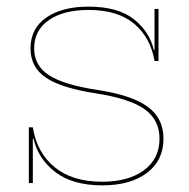

<svg xmlns="http://www.w3.org/2000/svg" viewBox="-20 -552 569 579"><path d="M473 -134Q473 -68 423 -30.5Q373 7 289 7Q199 7 147 -33Q95 -73 81 -134H79V0H67V-168H79Q91 -92 144.5 -48Q198 -4 288 -4Q367 -4 414 -38.5Q461 -73 461 -134Q461 -190 417 -222Q373 -254 272 -270Q166 -286 119 -317.5Q72 -349 72 -406Q72 -466 119.5 -499Q167 -532 247 -532Q335 -532 383 -494.5Q431 -457 444 -401H446V-525H458V-368H446Q434 -439 384.5 -480.5Q335 -522 247 -522Q172 -522 127.5 -491.5Q83 -461 83 -406Q83 -354 128 -325Q173 -296 273 -281Q378 -265 425.5 -230Q473 -195 473 -134Z"/></svg>

Font: Hepta Slab Thin
Style: Regular
Weight: 250
Designer: Michael LaGattuta
Foundry: Michael LaGattuta
Version: Version 1.100; ttfautohint (v1.8) -l 8 -r 50 -G 200 -x 14 -D